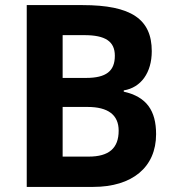

<svg xmlns="http://www.w3.org/2000/svg" viewBox="-20 -734 687 754"><path d="M85 0H346C499 0 593 -77 593 -207C593 -299 556 -354 466 -374V-379C534 -390 576 -449 576 -533C576 -659 495 -714 304 -714H85ZM226 -428V-596H311C393 -596 431 -572 431 -515C431 -455 397 -428 318 -428ZM226 -119V-314H324C404 -314 446 -283 446 -221C446 -152 408 -119 328 -119Z"/></svg>

Font: Kathrein 75 Bold
Style: Regular
Weight: 700
Designer: Lazydogs Typefoundry, based on Open Sans by Ascender Corporation
Foundry: Lazydogs Typefoundry
Version: Version 1.003;PS 001.003;hotconv 1.0.88;makeotf.lib2.5.64775